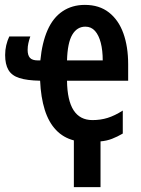

<svg xmlns="http://www.w3.org/2000/svg" viewBox="-20 -572 578 785"><path d="M282 2Q239 -9 209 -40.5Q179 -72 163 -123Q147 -174 144 -242Q90 -243 59 -253Q28 -263 14.5 -286Q1 -309 1 -347Q1 -368 5.5 -387Q10 -406 18 -423H104Q99 -409 96 -395.5Q93 -382 93 -368Q93 -346 102.5 -335.5Q112 -325 135 -325H145Q152 -398 174.5 -449Q197 -500 236 -526Q275 -552 327 -552Q386 -552 425.5 -521Q465 -490 484.5 -435.5Q504 -381 504 -309V-242H254Q255 -161 281 -121Q307 -81 358 -81Q391 -81 420 -90Q449 -99 482 -120V-26Q460 -13 438 -4.5Q416 4 391 6V193H282ZM329 -463Q295 -463 275.5 -430Q256 -397 254 -325H400Q400 -366 392 -397Q384 -428 368.5 -445.5Q353 -463 329 -463Z"/></svg>

Font: Noto Sans Display ExtraCondensed SemiBold
Style: Regular
Weight: 600
Width: 2
Designer: Monotype Design Team
Foundry: Monotype Imaging Inc.
Version: Version 2.003